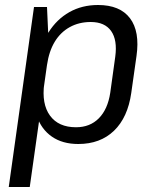

<svg xmlns="http://www.w3.org/2000/svg" viewBox="-20 -568 615 768"><path d="M293 8Q230 8 187.5 -21.5Q145 -51 127 -104.5Q109 -158 119 -231L131 -313Q141 -386 174 -438.5Q207 -491 257.5 -519.5Q308 -548 372 -548Q460 -548 500 -495Q540 -442 526 -344L505 -196Q491 -98 436 -45Q381 8 293 8ZM116 -540H168L176 -365L99 180H15ZM284 -59Q340 -59 375.5 -95Q411 -131 421 -197L441 -341Q450 -408 424.5 -444Q399 -480 343 -480Q296 -480 259 -459.5Q222 -439 199 -401Q176 -363 168 -308L157 -234Q146 -152 180 -105.5Q214 -59 284 -59Z"/></svg>

Font: Pathway Extreme SemiCondensed
Style: Italic
Weight: 400
Width: 4
Italic angle: -8°
Version: Version 1.001;gftools[0.9.26]